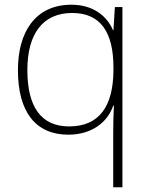

<svg xmlns="http://www.w3.org/2000/svg" viewBox="-20 -560 630 814"><path d="M460 0V234H499V-530H467L461 -432H459C434 -491 376 -540 283 -540C128 -540 56 -422 56 -263C56 -84 132 11 270 11C368 11 436 -41 460 -112H463C461 -81 460 -31 460 0ZM273 -24C155 -24 96 -106 96 -263C96 -416 161 -505 286 -505C406 -505 461 -424 461 -273V-262C460 -112 403 -24 273 -24Z"/></svg>

Font: Noto Sans Gurmukhi UI ExtraLight
Style: Regular
Weight: 200
Designer: Jelle Bosma - Monotype Design Team
Foundry: Monotype Imaging Inc.
Version: Version 2.004